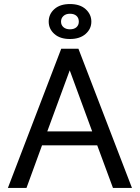

<svg xmlns="http://www.w3.org/2000/svg" viewBox="-20 -930 692 950"><path d="M19 0ZM461 -211H188L111 0H19L283 -689H368L633 0H539ZM436 -280 325 -582 214 -280ZM221 -823Q221 -860 249 -885Q277 -910 326 -910Q376 -910 404 -884.5Q432 -859 432 -823Q432 -787 403.5 -762Q375 -737 326 -737Q277 -737 249 -762Q221 -787 221 -823ZM370 -823Q370 -841 358.5 -851.5Q347 -862 326 -862Q306 -862 294 -851Q282 -840 282 -823Q282 -806 294 -795.5Q306 -785 326 -785Q347 -785 358.5 -795.5Q370 -806 370 -823Z"/></svg>

Font: Martel Sans
Style: Regular
Weight: 400
Designer: Dan Reynolds and Mathieu Réguer
Foundry: Dan Reynolds and Mathieu Réguer
Version: Version 1.002; ttfautohint (v1.1) -l 5 -r 5 -G 72 -x 0 -D la